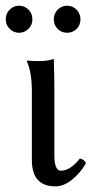

<svg xmlns="http://www.w3.org/2000/svg" viewBox="-28 -644 329 675"><path d="M6.1 -542.5Q-7.8 -556.2 -7.8 -576.2Q-7.8 -596.2 6.1 -610.1Q20 -624 39.1 -624Q58.1 -624 72 -610.1Q85.9 -596.2 85.9 -576.2Q85.9 -556.2 72 -542.5Q58.1 -528.8 39.1 -528.8Q20 -528.8 6.1 -542.5ZM174.6 -542.5Q161.1 -556.2 161.1 -576.2Q161.1 -596.2 175 -610.1Q189 -624 208 -624Q227.1 -624 241 -610.1Q254.9 -596.2 254.9 -576.2Q254.9 -556.2 241.5 -542.5Q228 -528.8 208 -528.8Q188 -528.8 174.6 -542.5ZM84 -321.8Q84 -391.6 65.9 -429.2L67.9 -431.2Q80.1 -429.2 110.8 -429.2Q140.6 -429.2 161.1 -437Q163.1 -375 163.1 -342.8V-99.1Q163.1 -43.9 186 -43.9Q219.2 -43.9 252.9 -86.9Q270 -83 273.9 -69.8Q255.9 -37.6 226.3 -13.2Q196.8 11.2 167 11.2Q84 11.2 84 -81.1Z"/></svg>

Font: Linux Libertine O
Style: Regular
Weight: 400
Designer: Philipp H. Poll
Foundry: Philipp H. Poll
Version: Version 5.3.0